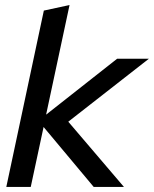

<svg xmlns="http://www.w3.org/2000/svg" viewBox="-20 -742 611 762"><path d="M5 0 154 -700 256 -722 163 -287 445 -509H571L251 -259L472 0H352L153 -238L102 0Z"/></svg>

Font: Red Hat Display Medium
Style: Italic
Weight: 500
Italic angle: -12°
Designer: Pentagram / MCKL
Foundry: Pentagram / MCKL
Version: Version 1.003; Red Hat Display Medium Italic